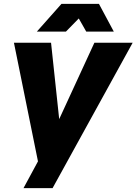

<svg xmlns="http://www.w3.org/2000/svg" viewBox="-20 -770 704 990"><path d="M386.2 -674.8 319.8 -606.9H169.9L296.9 -750H490.2L566.9 -606.9H424.8ZM466.8 -549.8H664.1L251 200.2H101.1L175.8 62L51.8 -549.8H243.2L285.2 -155.8Z"/></svg>

Font: Stilu Bold
Style: Italic
Weight: 700
Italic angle: -10°
Designer: Genilson Lima Santos
Foundry: Genilson Lima Santos
Version: Version 1.200;PS 001.200;hotconv 1.0.88;makeotf.lib2.5.64775